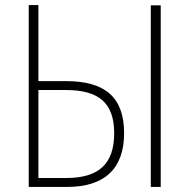

<svg xmlns="http://www.w3.org/2000/svg" viewBox="-20 -735 745 755"><path d="M93 0H245C392 0 468 -73 468 -211C468 -351 395 -416 240 -416H131V-715H93ZM573 0H612V-714H573ZM131 -35V-381H239C370 -381 429 -329 429 -211C429 -91 369 -35 240 -35Z"/></svg>

Font: Noto Sans SemiCondensed ExtraLight
Style: Regular
Weight: 200
Width: 4
Designer: Monotype Design Team
Foundry: Monotype Imaging Inc.
Version: Version 2.013